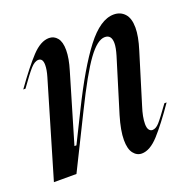

<svg xmlns="http://www.w3.org/2000/svg" viewBox="-101 -618 719 728"><g transform="rotate(-20 258.5 -254.0)"><path d="M122 -429Q122 -456 104 -456Q89 -456 72 -437Q55 -418 21 -370H12Q64 -443 100 -481.5Q136 -520 170 -520Q190 -520 203 -504Q216 -488 216 -455Q216 -422 202 -376L121 -102H129L189 -223Q261 -369 319 -444.5Q377 -520 431 -520Q458 -520 475 -501.5Q492 -483 492 -445Q492 -410 476 -359L414 -157Q401 -117 401 -89Q401 -73 406.5 -65.5Q412 -58 420 -58Q434 -58 448 -73.5Q462 -89 497 -138H506Q457 -67 421 -27.5Q385 12 352 12Q332 12 318.5 -5.5Q305 -23 305 -59Q305 -97 322 -154L388 -369Q397 -399 397 -417Q397 -451 370 -451Q340 -451 301 -397.5Q262 -344 199 -216L92 0H1L114 -383Q122 -410 122 -429Z"/></g></svg>

Font: Nyght Serif Italic
Style: Regular
Weight: 400
Italic angle: -16°
Designer: Maksym Kobuzan
Version: Version 0.410